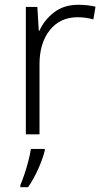

<svg xmlns="http://www.w3.org/2000/svg" viewBox="-20 -561 434 802"><path d="M307 -541Q346 -541 379 -533L370 -480Q338 -489 304 -489Q231 -489 188 -435Q145 -381 145 -292V0H88V-532H136L142 -433H145Q165 -478 206 -509.5Q247 -541 307 -541ZM167 68Q159 101 140 144Q121 187 97 221H65V212Q72 196 81.5 168.5Q91 141 98.5 111.5Q106 82 109 61H167Z"/></svg>

Font: Noto Traditional Nushu Light
Style: Regular
Weight: 300
Designer: LIU Zhao
Foundry: LiuZhao Studio
Version: Version 2.003; ttfautohint (v1.8.4.7-5d5b)